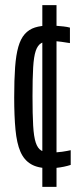

<svg xmlns="http://www.w3.org/2000/svg" viewBox="-20 -716 326 744"><path d="M172 -64Q127 -64 100 -80Q73 -96 59 -128.5Q45 -161 40 -213.5Q35 -266 35 -339Q35 -407 38.5 -455Q42 -503 51 -534.5Q60 -566 76 -584Q92 -602 115.5 -609.5Q139 -617 173 -617Q185 -617 199 -616Q213 -615 226.5 -613.5Q240 -612 251 -609V-549Q237 -551 218 -554Q199 -557 176 -557Q154 -557 140 -549Q126 -541 118.5 -519Q111 -497 108.5 -454.5Q106 -412 106 -343Q106 -273 108.5 -229.5Q111 -186 118.5 -163.5Q126 -141 139.5 -133Q153 -125 174 -125Q201 -125 221 -128Q241 -131 254 -134V-77Q242 -73 227.5 -70Q213 -67 198.5 -65.5Q184 -64 172 -64ZM144 8V-696H199V8Z"/></svg>

Font: Saira UltraCondensed Medium
Style: Regular
Weight: 500
Width: 1
Designer: Hector Gatti with collaboration of the Omnibus-Type team
Foundry: Omnibus-Type
Version: Version 1.101